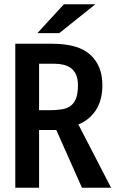

<svg xmlns="http://www.w3.org/2000/svg" viewBox="-20 -900 543 904"><path d="M503 -16H366L245 -288H164V-16H52V-694H226Q349 -694 405.5 -642Q462 -590 462 -500Q462 -428 431.5 -381.5Q401 -335 349 -314ZM347 -499Q347 -528 338.5 -547.5Q330 -567 315 -578.5Q300 -590 279.5 -595Q259 -600 235 -600H164V-381H208Q244 -381 270 -385Q296 -389 313 -402Q330 -415 338.5 -438Q347 -461 347 -499ZM281 -880H429L259 -744H156Z"/></svg>

Font: D2Coding
Style: Bold
Weight: 700
Monospace: yes
Designer: Yong-Rak Park; Jeong-Hwan Yoon; Sang-Min Lee;
Foundry: NHN Corporation
Version: Version 1.3.2; Build 20180524